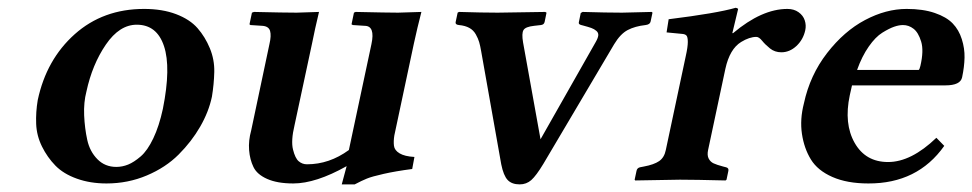

<svg xmlns="http://www.w3.org/2000/svg" viewBox="-20 -467 2527 499"><path d="M335.4 -402.8Q290.5 -402.8 255.1 -351.1Q219.7 -299.3 204.6 -229Q197.3 -201.2 198.7 -167.2Q200.2 -133.3 206.8 -103.3Q213.4 -73.2 233.2 -53.2Q252.9 -33.2 282.2 -33.2Q297.9 -33.2 313 -39.3Q328.1 -45.4 345.7 -60.5Q363.3 -75.7 378.4 -107.4Q393.6 -139.2 403.3 -184.1Q424.8 -291.5 406.2 -347.2Q387.7 -402.8 335.4 -402.8ZM78.1 -207Q100.6 -312.5 174.3 -378.2Q248 -443.8 354.5 -443.8Q401.9 -443.8 437.7 -430.2Q473.6 -416.5 493.4 -393.8Q513.2 -371.1 525.4 -341.6Q537.6 -312 536.9 -280Q536.1 -248 530.8 -215.8Q522.5 -176.3 500.2 -137.7Q478 -99.1 444.3 -65.4Q410.6 -31.7 361.6 -11Q312.5 9.8 256.8 9.8Q214.4 9.8 179.7 -2.7Q145 -15.1 124 -36.6Q103 -58.1 89.1 -86.2Q75.2 -114.3 74 -145Q72.8 -175.8 78.1 -207Z M1004.9 -115.2Q1002.4 -100.1 1003.9 -88.1Q1005.4 -76.2 1018.6 -68.4Q1031.7 -60.5 1057.1 -59.1L1051.3 -27.8Q1007.3 -22 977.1 -15.1Q946.8 -8.3 933.6 -2.9Q920.4 2.4 901.9 12.2H868.2L880.9 -35.2Q800.8 9.8 742.2 9.8Q700.7 9.8 674.3 -2Q647.9 -13.7 638.7 -33Q629.4 -52.2 627.4 -76.9Q625.5 -101.6 632.8 -127.9L680.2 -352.1Q685.5 -374.5 681.9 -386.7Q678.2 -398.9 661.6 -399.9L630.9 -401.9L628.4 -403.8L634.8 -434.1L640.1 -436Q718.8 -434.1 751 -434.1L809.1 -436Q798.3 -391.1 791 -354L745.6 -142.1Q735.8 -101.1 741.5 -78.4Q747.1 -55.7 756.3 -47.9Q765.6 -40 777.8 -40Q835.9 -40 886.7 -77.1L945.3 -352.1Q955.6 -399.9 927.7 -399.9L897 -401.9L893.6 -403.8L899.9 -434.1L904.3 -436Q987.8 -434.1 1014.6 -434.1L1075.2 -436Q1064.5 -394.5 1055.7 -354Z M1576.2 -352.1 1392.1 -41Q1373.5 -10.3 1360.8 1Q1348.1 12.2 1330.6 12.2Q1310.1 12.2 1299.3 0.7Q1288.6 -10.7 1282.7 -40L1230.5 -334Q1228 -348.6 1225.3 -357.7Q1222.7 -366.7 1216.6 -377.7Q1210.4 -388.7 1199.7 -394.5Q1189 -400.4 1172.9 -401.9Q1163.1 -402.8 1164.1 -409.2L1169.4 -434.1L1172.9 -436Q1233.4 -434.1 1273.4 -434.1L1397 -436L1400.4 -434.1L1395.5 -410.2Q1394 -402.8 1385.7 -401.9L1368.2 -399.9Q1345.7 -397.5 1340.6 -388.9Q1335.4 -380.4 1339.4 -356.9L1384.8 -105L1528.3 -357.9Q1534.2 -368.2 1534.9 -375Q1535.6 -381.8 1530 -386.7Q1524.4 -391.6 1516.8 -394.3Q1509.3 -397 1494.6 -400.9L1490.7 -401.9Q1482.9 -403.8 1484.4 -409.2L1489.3 -433.1L1494.1 -436Q1556.6 -434.1 1596.7 -434.1L1673.8 -436L1675.8 -434.1L1670.9 -411.1Q1669.4 -403.3 1657.7 -401.9Q1630.4 -398.9 1611.3 -388.9Q1592.3 -378.9 1576.2 -352.1Z M1885.3 -380.9Q1960 -443.8 2026.4 -443.8Q2043.5 -443.8 2055.4 -435.3Q2067.4 -426.8 2071.5 -414.1Q2075.7 -401.4 2072.8 -388.2Q2067.4 -363.8 2049.8 -347.4Q2032.2 -331.1 2010.7 -331.1Q1993.7 -331.1 1981.2 -341.1Q1968.8 -351.1 1960.7 -361.1Q1952.6 -371.1 1945.8 -371.1Q1927.7 -371.1 1906.2 -357.9Q1876.5 -339.8 1865.2 -288.1L1820.3 -77.1Q1817.4 -63.5 1821.8 -54.9Q1826.2 -46.4 1834.5 -42.5Q1842.8 -38.6 1859.4 -34.2L1867.2 -32.2Q1874.5 -30.3 1873 -22.9L1868.2 0L1865.7 2Q1786.1 0 1747.1 0L1630.9 2L1629.4 0L1634.3 -22.9Q1635.7 -30.3 1643.1 -32.2L1653.3 -34.2Q1679.7 -39.1 1693.1 -48.3Q1706.5 -57.6 1710.4 -77.1L1762.2 -320.8Q1767.6 -344.7 1767.6 -357.9Q1767.6 -371.1 1763.9 -374.8Q1760.3 -378.4 1752.9 -378.9L1712.4 -382.8L1717.8 -417Q1843.3 -432.6 1892.1 -446.8Q1897 -445.8 1898.4 -443.8L1883.3 -380.9Z M2207.5 -285.2H2367.7Q2370.1 -287.1 2372.1 -295.9Q2381.3 -335.4 2374 -359.1Q2366.7 -382.8 2354.2 -392.3Q2341.8 -401.9 2326.7 -401.9Q2316.4 -401.9 2303.7 -397.5Q2291 -393.1 2273.2 -382.1Q2255.4 -371.1 2237.8 -345.9Q2220.2 -320.8 2207.5 -285.2ZM2413.6 -108.9 2434.1 -87.9Q2364.7 10.3 2236.8 9.8Q2181.6 9.8 2143.3 -7.1Q2105 -23.9 2087.4 -52.7Q2069.8 -81.5 2064.2 -119.1Q2058.6 -156.7 2069.3 -198.2Q2085 -271.5 2129.4 -328.9Q2173.8 -386.2 2228.3 -415Q2282.7 -443.8 2336.4 -443.8Q2378.9 -443.8 2409.4 -433.3Q2439.9 -422.9 2456.1 -406Q2472.2 -389.2 2479.7 -365.2Q2487.3 -341.3 2486.8 -317.4Q2486.3 -293.5 2480.5 -266.1Q2476.1 -245.1 2437 -245.1H2194.3Q2191.4 -231.4 2188.5 -219.2Q2172.9 -145.5 2201.2 -95.7Q2229.5 -45.9 2288.1 -45.9Q2348.1 -45.9 2413.6 -108.9Z"/></svg>

Font: Linux Libertine Slanted
Style: Semibold Slanted
Weight: 600
Designer: Philipp H. Poll
Foundry: Philipp H. Poll
Version: Version 5.1.1